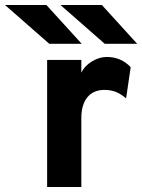

<svg xmlns="http://www.w3.org/2000/svg" viewBox="-113 -752 572 772"><path d="M76.5 0V-511H214V-460Q226.5 -486.5 256.2 -504.8Q286 -523 316.5 -523Q373.5 -523 412.5 -482L394 -356.5Q372 -375 352 -382.8Q332 -390.5 307 -390.5Q262.5 -390.5 238.2 -360.8Q214 -331 214 -277V0ZM85 -576 -93 -732H73.5L215.5 -576ZM308 -576 130 -732H296.5L438.5 -576Z"/></svg>

Font: Overpass ExtraBold
Style: Regular
Weight: 800
Designer: Delve Withrington, Dave Bailey, Thomas Jockin
Foundry: Delve Fonts LLC
Version: Version 4.000; ttfautohint (v1.8.3)